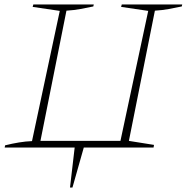

<svg xmlns="http://www.w3.org/2000/svg" viewBox="-20 -664 840 864"><path d="M1 0 3 -10Q35 -18 65.5 -23Q96 -28 124 -29L249 -615L127 -633L130 -644H402L400 -635Q372 -629 342 -623.5Q312 -618 279 -616L162 -30H522L647 -615L525 -633L528 -644H800L798 -635Q770 -629 740 -623.5Q710 -618 677 -616L560 -30L673 -12L671 0H357L306 180H295L316 0Z"/></svg>

Font: Piazzolla Thin
Style: Italic
Weight: 100
Italic angle: -11.3°
Designer: Juan Pablo del Peral
Foundry: Huerta Tipografica
Version: Version 1.330